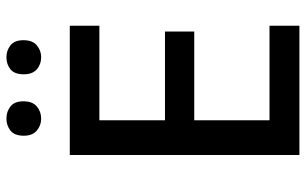

<svg xmlns="http://www.w3.org/2000/svg" viewBox="-197 -754 951 597"><g transform="rotate(-90 278.5 -455.5)"><path d="M497 0H95V-714H497V-622H203V-418H479V-327H203V-93H497ZM155 -857Q155 -886 171 -898.5Q187 -911 208 -911Q230 -911 246 -898.5Q262 -886 262 -858Q262 -830 246 -816.5Q230 -803 208 -803Q187 -803 171 -816.5Q155 -830 155 -857ZM346 -857Q346 -886 361.5 -898.5Q377 -911 399 -911Q420 -911 436 -898.5Q452 -886 452 -858Q452 -830 436 -816.5Q420 -803 399 -803Q377 -803 361.5 -816.5Q346 -830 346 -857Z"/></g></svg>

Font: Noto Sans Hebrew Medium
Style: Regular
Weight: 500
Designer: Monotype Design Team
Foundry: Monotype Imaging Inc.
Version: Version 2.003